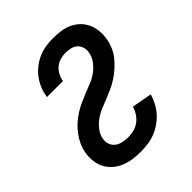

<svg xmlns="http://www.w3.org/2000/svg" viewBox="-206 -873 1012 1012"><g transform="rotate(-45 300.0 -367.5)"><path d="M259 8Q229 8 200.5 4Q172 0 145.5 -11Q119 -22 98 -40Q77 -58 64 -82.5Q51 -107 47.5 -136Q44 -165 49 -195Q53 -221 64.5 -246Q76 -271 92.5 -293.5Q109 -316 130 -335Q151 -354 174.5 -369Q198 -384 223.5 -395.5Q249 -407 274 -417Q299 -427 325 -437.5Q351 -448 373.5 -464.5Q396 -481 413.5 -504.5Q431 -528 435 -554Q439 -573 434 -591Q429 -609 416 -621Q403 -633 384.5 -637.5Q366 -642 347 -642Q328 -642 308 -636.5Q288 -631 272 -618Q256 -605 246 -586.5Q236 -568 233 -549L232 -546H113L114 -552Q118 -578 129 -604.5Q140 -631 157.5 -654Q175 -677 198.5 -695Q222 -713 248 -724Q274 -735 301.5 -739Q329 -743 355 -743Q384 -743 412 -739Q440 -735 465 -723.5Q490 -712 509 -693.5Q528 -675 539.5 -650.5Q551 -626 554 -598Q557 -570 552 -541Q548 -515 537.5 -489.5Q527 -464 509.5 -442Q492 -420 471 -401Q450 -382 426.5 -366.5Q403 -351 378 -339.5Q353 -328 327.5 -318Q302 -308 276.5 -297.5Q251 -287 228 -270.5Q205 -254 187.5 -231Q170 -208 166 -182Q162 -161 169 -142.5Q176 -124 191.5 -112.5Q207 -101 227 -97Q247 -93 268 -93Q288 -93 309.5 -98.5Q331 -104 349 -117.5Q367 -131 379.5 -150.5Q392 -170 397 -190L510 -169Q502 -143 489 -118Q476 -93 457 -72Q438 -51 414.5 -35Q391 -19 365 -9Q339 1 312 4.5Q285 8 259 8Z"/></g></svg>

Font: Iosevka Extended
Style: Bold Italic
Weight: 700
Width: 7
Italic angle: -9°
Monospace: yes
Designer: Belleve Invis
Foundry: Belleve Invis
Version: Version 32.5.0; ttfautohint (v1.8.4)